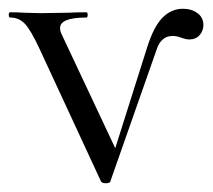

<svg xmlns="http://www.w3.org/2000/svg" viewBox="-23 -414 485 438"><path d="M0 -374Q-3 -374 -3 -380Q-3 -386 0 -386Q20 -386 31 -385L69 -384L134 -385Q149 -386 174 -386Q177 -386 177 -380Q177 -374 174 -374Q114 -374 114 -350Q114 -343 118 -335L246 -63L220 -13L313 -307Q328 -354 348 -374Q368 -394 394 -394Q414 -394 427.5 -384Q441 -374 441 -357Q441 -344 432.5 -334Q424 -324 409 -324Q401 -324 390.5 -328Q380 -332 371 -332Q344 -332 334 -300L229 -1Q229 4 218 4Q209 4 207 -1L67 -303Q47 -346 33.5 -360Q20 -374 0 -374Z"/></svg>

Font: Cormorant Infant
Style: Regular
Weight: 400
Designer: Christian Thalmann (Catharsis Fonts)
Foundry: Catharsis Fonts
Version: Version 4.000